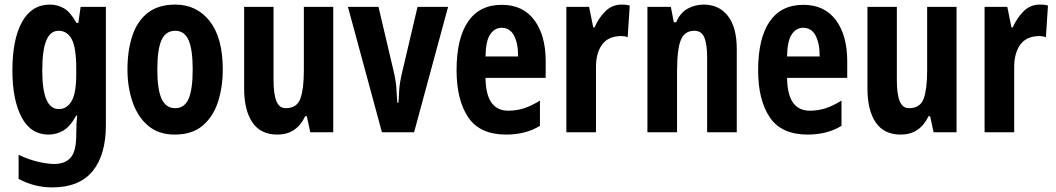

<svg xmlns="http://www.w3.org/2000/svg" viewBox="-20 -576 4600 836"><path d="M197 -556Q231 -556 259 -539.5Q287 -523 313 -476H321L331 -546H441V-31Q441 99 383 169.5Q325 240 207 240Q130 240 61 203V98Q105 119 146.5 128.5Q188 138 216 138Q263 138 287.5 110.5Q312 83 312 12V5Q312 -15 313 -35.5Q314 -56 316 -73H312Q285 -24 255 -7Q225 10 191 10Q114 10 74 -65.5Q34 -141 34 -269Q34 -405 76 -480.5Q118 -556 197 -556ZM235 -442Q199 -442 181.5 -399.5Q164 -357 164 -268Q164 -101 236 -101Q271 -101 291.5 -135.5Q312 -170 312 -253V-276Q312 -368 292.5 -405Q273 -442 235 -442Z M950 -274Q950 -198 929.5 -133.5Q909 -69 863 -29.5Q817 10 741 10Q670 10 624.5 -29Q579 -68 557 -132.5Q535 -197 535 -274Q535 -357 556.5 -421Q578 -485 624 -520.5Q670 -556 743 -556Q837 -556 893.5 -483.5Q950 -411 950 -274ZM665 -273Q665 -187 683.5 -146Q702 -105 743 -105Q783 -105 801 -145.5Q819 -186 819 -274Q819 -361 801 -401.5Q783 -442 743 -442Q702 -442 683.5 -402Q665 -362 665 -273Z M1431 -546V0H1331L1316 -70H1309Q1271 10 1188 10Q1115 10 1079 -43Q1043 -96 1043 -191V-546H1171V-228Q1171 -166 1183.5 -135.5Q1196 -105 1224 -105Q1273 -105 1288 -147Q1303 -189 1303 -268V-546Z M1643 0 1495 -546H1628L1693 -270Q1703 -228 1705.5 -196.5Q1708 -165 1710 -129H1715Q1716 -157 1718.5 -188.5Q1721 -220 1731 -261L1798 -546H1931L1783 0Z M2165 -555Q2257 -555 2306.5 -488.5Q2356 -422 2356 -310V-237H2094Q2095 -164 2120 -129Q2145 -94 2193 -94Q2229 -94 2261.5 -104.5Q2294 -115 2331 -138V-28Q2298 -8 2261 1Q2224 10 2184 10Q2069 10 2018.5 -65.5Q1968 -141 1968 -270Q1968 -409 2018 -482Q2068 -555 2165 -555ZM2164 -455Q2134 -455 2114.5 -426.5Q2095 -398 2094 -330H2236Q2236 -388 2218 -421.5Q2200 -455 2164 -455Z M2687 -556Q2693 -556 2701.5 -555.5Q2710 -555 2722 -552L2713 -414Q2707 -417 2697.5 -418Q2688 -419 2686 -419Q2628 -419 2601 -381Q2574 -343 2575 -279V0H2446V-546H2545L2563 -457H2569Q2585 -495 2614.5 -525.5Q2644 -556 2687 -556Z M3044 -556Q3111 -556 3149.5 -506.5Q3188 -457 3188 -362V0H3059V-325Q3059 -383 3047 -412.5Q3035 -442 3003 -442Q2961 -442 2944.5 -402Q2928 -362 2928 -264V0H2799V-546H2901L2914 -479H2924Q2942 -521 2974.5 -538.5Q3007 -556 3044 -556Z M3478 -555Q3570 -555 3619.5 -488.5Q3669 -422 3669 -310V-237H3407Q3408 -164 3433 -129Q3458 -94 3506 -94Q3542 -94 3574.5 -104.5Q3607 -115 3644 -138V-28Q3611 -8 3574 1Q3537 10 3497 10Q3382 10 3331.5 -65.5Q3281 -141 3281 -270Q3281 -409 3331 -482Q3381 -555 3478 -555ZM3477 -455Q3447 -455 3427.5 -426.5Q3408 -398 3407 -330H3549Q3549 -388 3531 -421.5Q3513 -455 3477 -455Z M4145 -546V0H4045L4030 -70H4023Q3985 10 3902 10Q3829 10 3793 -43Q3757 -96 3757 -191V-546H3885V-228Q3885 -166 3897.5 -135.5Q3910 -105 3938 -105Q3987 -105 4002 -147Q4017 -189 4017 -268V-546Z M4508 -556Q4514 -556 4522.5 -555.5Q4531 -555 4543 -552L4534 -414Q4528 -417 4518.5 -418Q4509 -419 4507 -419Q4449 -419 4422 -381Q4395 -343 4396 -279V0H4267V-546H4366L4384 -457H4390Q4406 -495 4435.5 -525.5Q4465 -556 4508 -556Z"/></svg>

Font: Noto Sans Gujarati UI ExtraCondensed
Style: Bold
Weight: 700
Width: 2
Designer: Jelle Bosma - Monotype Design Team, Universal Thirst
Foundry: Monotype Imaging Inc.
Version: Version 2.106; ttfautohint (v1.8.4.7-5d5b)